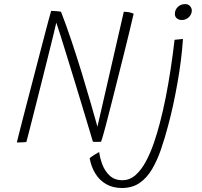

<svg xmlns="http://www.w3.org/2000/svg" viewBox="-20 -690 986 936"><path d="M108.5 2.5Q104.5 3 95.8 3.5Q87 4 77.8 4.2Q68.5 4.5 62 4.5Q65 -8 76 -51.5Q87 -95 103.2 -157.2Q119.5 -219.5 137.8 -289.8Q156 -360 173.5 -427Q191 -494 204.5 -545.5Q210.5 -567.5 215.2 -585.8Q220 -604 223.8 -617Q227.5 -630 229.5 -637Q235 -637 242 -636.5Q249 -636 256.2 -635.5Q263.5 -635 269.2 -634.2Q275 -633.5 277.5 -632.5Q303 -567 328.5 -490.8Q354 -414.5 377.8 -337.2Q401.5 -260 421.2 -191.2Q441 -122.5 455 -72.5L583.5 -632.5Q591.5 -632.5 598.5 -631.8Q605.5 -631 611.5 -629.8Q617.5 -628.5 622.5 -626.8Q627.5 -625 631.5 -623Q623.5 -587.5 611 -536.2Q598.5 -485 583.8 -425.5Q569 -366 553.5 -305Q538 -244 524 -188Q510 -132 498.5 -89Q494 -72 490 -57.2Q486 -42.5 482.8 -31Q479.5 -19.5 476.8 -11.2Q474 -3 472.5 1Q465 1.5 459.5 1.5Q454 1.5 449.5 1.5Q445 1.5 441 1.5Q437 1.5 433 1Q428 -16 415 -59.2Q402 -102.5 384.2 -161.2Q366.5 -220 346.8 -284.5Q327 -349 308.5 -409Q290 -469 275.8 -514.2Q261.5 -559.5 254.5 -579.5Q251 -563.5 240.2 -519.5Q229.5 -475.5 214.5 -415.5Q199.5 -355.5 183 -290Q166.5 -224.5 151.2 -164Q136 -103.5 124.5 -59Q113 -14.5 108.5 2.5ZM799.5 -77Q783.5 -16.5 764.8 38.2Q746 93 720.8 135.5Q695.5 178 660 202.2Q624.5 226.5 574.5 226.5Q531 226.5 498.5 208.2Q466 190 445.5 157.2Q425 124.5 417 81Q425.5 74 439.5 65Q453.5 56 463.5 51Q467 80 479 112Q491 144 514.8 166.2Q538.5 188.5 576.5 188.5Q612.5 188.5 640.8 163.5Q669 138.5 691 97.5Q713 56.5 729.8 7.8Q746.5 -41 759 -89Q775 -149.5 788.2 -216.8Q801.5 -284 812.2 -354.8Q823 -425.5 831 -496L872 -500Q868.5 -449.5 861.8 -395.2Q855 -341 845.2 -286Q835.5 -231 824 -178Q812.5 -125 799.5 -77ZM882.5 -670Q898 -670 906.5 -660.2Q915 -650.5 915 -638.5Q915 -627 908.8 -616.5Q902.5 -606 891.2 -599.2Q880 -592.5 865.5 -592.5Q852 -592.5 842.2 -600.5Q832.5 -608.5 832.5 -621.5Q832.5 -635.5 839 -646.2Q845.5 -657 856.8 -663.5Q868 -670 882.5 -670Z"/></svg>

Font: Grandstander Thin Thin
Style: Italic
Weight: 250
Italic angle: -15°
Version: Version 1.200